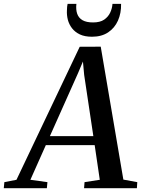

<svg xmlns="http://www.w3.org/2000/svg" viewBox="-89 -994 748 1014"><path d="M-69 0 -66 -32 -2 -44.5 332 -747 443 -747.5 562.5 -45.5 636 -32 634 0H355L357.5 -32L438 -44.5L411 -227.5H153L71.5 -44.5L161.5 -32L158.5 0ZM174.5 -275H404L355.5 -598.5L349 -669L323 -607.5ZM397 -800Q358.5 -800 332.8 -812.2Q307 -824.5 291.2 -845Q275.5 -865.5 269.2 -890Q263 -914.5 264.5 -939.5Q264.5 -950 265.5 -958.2Q266.5 -966.5 268 -973.5H314.5Q311 -943 318.8 -921Q326.5 -899 347 -887.2Q367.5 -875.5 402.5 -875.5Q439.5 -875.5 461 -890.2Q482.5 -905 493 -927.5Q503.5 -950 505 -973.5H550.5Q551.5 -924.5 534 -885.2Q516.5 -846 482 -823Q447.5 -800 397 -800Z"/></svg>

Font: Merriweather 72pt Medium
Style: Italic
Weight: 500
Italic angle: -7.8°
Version: Version 2.101